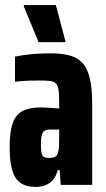

<svg xmlns="http://www.w3.org/2000/svg" viewBox="-20 -728 416 756"><path d="M121 8Q81 8 58.5 -9.5Q36 -27 27 -61.5Q18 -96 18 -148Q18 -209 30 -243Q42 -277 69 -291Q96 -305 140 -305Q148 -305 157.5 -304.5Q167 -304 176.5 -303.5Q186 -303 195.5 -302Q205 -301 213 -301V-328Q213 -357 210.5 -374Q208 -391 200.5 -399Q193 -407 178 -409Q163 -411 137 -411Q118 -411 100.5 -410.5Q83 -410 67.5 -409Q52 -408 39 -406V-505Q66 -511 101.5 -514.5Q137 -518 177 -518Q216 -518 244.5 -512Q273 -506 292 -491.5Q311 -477 322 -453.5Q333 -430 338 -396.5Q343 -363 343 -317V0H219L215 -58H207Q202 -36 189.5 -21Q177 -6 159.5 1Q142 8 121 8ZM174 -106Q183 -106 190 -108Q197 -110 202 -115Q207 -120 209 -130Q212 -140 212.5 -154.5Q213 -169 213 -189V-218H178Q164 -218 156 -213.5Q148 -209 144.5 -196Q141 -183 141 -159Q141 -140 143 -128Q145 -116 152 -111Q159 -106 174 -106ZM132 -562 74 -702V-708H200L237 -568V-562Z"/></svg>

Font: Saira ExtraCondensed ExtraBold
Style: Regular
Weight: 800
Width: 2
Designer: Hector Gatti with collaboration of the Omnibus-Type team
Foundry: Omnibus-Type
Version: Version 1.101